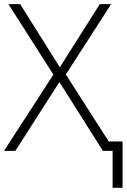

<svg xmlns="http://www.w3.org/2000/svg" viewBox="-20 -734 617 934"><path d="M527.8 179.7V0H480.5L269 -335L54.7 0H-0.5L239.7 -371.1L21 -713.9H78.1L271 -406.7L465.3 -713.9H520.5L300.3 -371.6L508.8 -45.9H576.2V179.7Z"/></svg>

Font: Open Sans Light
Style: Regular
Weight: 300
Designer: Monotype Design Team
Foundry: Monotype Imaging Inc.
Version: Version 3.000; ttfautohint (v1.8.4)